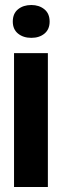

<svg xmlns="http://www.w3.org/2000/svg" viewBox="-20 -746 248 766"><path d="M36 0V-534H171V0ZM105 -595Q73 -595 52 -612Q31 -629 31 -660Q31 -692 52 -709Q73 -726 105 -726Q136 -726 157 -709Q178 -692 178 -660Q178 -629 157.5 -612Q137 -595 105 -595Z"/></svg>

Font: Mona Sans Condensed
Style: Bold
Weight: 700
Width: 3
Designer: Deni Anggara
Foundry: GitHub
Version: Version 2.000